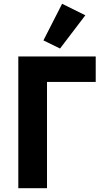

<svg xmlns="http://www.w3.org/2000/svg" viewBox="-20 -997 554 1017"><path d="M77 0V-698H487V-563H229V0ZM432 -916 298 -740 210 -783 309 -977Z"/></svg>

Font: IBM Plex Sans Var
Style: Regular
Weight: 400
Designer: Mike Abbink, Paul van der Laan, Pieter van Rosmalen
Foundry: Bold Monday
Version: Version 3.000